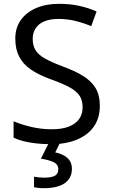

<svg xmlns="http://www.w3.org/2000/svg" viewBox="-20 -744 589 1004"><path d="M502 -191Q502 -127 471 -82.5Q440 -38 382.5 -14Q325 10 247 10Q207 10 170.5 6Q134 2 104 -5.5Q74 -13 51 -24V-110Q87 -94 140.5 -81Q194 -68 251 -68Q304 -68 340 -82Q376 -96 394 -122Q412 -148 412 -183Q412 -218 397 -242Q382 -266 345.5 -286.5Q309 -307 244 -330Q183 -352 142 -380Q101 -408 80.5 -447.5Q60 -487 60 -542Q60 -599 89 -639.5Q118 -680 169.5 -702Q221 -724 288 -724Q347 -724 396 -713Q445 -702 485 -684L457 -607Q420 -623 376.5 -634Q333 -645 286 -645Q241 -645 211 -632Q181 -619 166 -595.5Q151 -572 151 -541Q151 -505 166 -481Q181 -457 215 -438Q249 -419 307 -397Q370 -374 413.5 -347.5Q457 -321 479.5 -284Q502 -247 502 -191ZM356 139Q356 187 319 213.5Q282 240 208 240Q193 240 179.5 238.5Q166 237 158 235V180Q167 182 182 183.5Q197 185 211 185Q247 185 266 175.5Q285 166 285 141Q285 115 258.5 103Q232 91 194 86L237 0H295L269 53Q293 58 313 68.5Q333 79 344.5 96Q356 113 356 139Z"/></svg>

Font: Noto Sans Meetei Mayek
Style: Regular
Weight: 400
Designer: Monotype Design Team and Neelakash Kshetrimayum
Foundry: Monotype Imaging Inc.
Version: Version 2.002